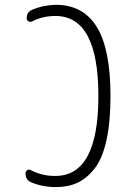

<svg xmlns="http://www.w3.org/2000/svg" viewBox="-20 -760 540 790"><path d="M108.4 -9.8Q85 -19.5 85 -46.9Q85 -54.7 91.8 -59.6Q98.6 -64.5 107.4 -59.6Q155.3 -35.2 208 -36.1Q384.8 -36.1 384.8 -365.2Q384.8 -694.3 208 -694.3Q155.3 -694.3 112.3 -671.9Q104.5 -668 97.2 -672.4Q89.8 -676.8 89.8 -684.6Q89.8 -710.9 112.3 -719.7Q158.2 -739.3 210 -740.2Q322.3 -740.2 378.4 -648.9Q434.6 -557.6 434.6 -365.2Q434.6 -257.8 418 -182.6Q401.4 -107.4 369.1 -66.4Q336.9 -25.4 298.3 -7.8Q259.8 9.8 210 9.8Q155.3 9.8 108.4 -9.8Z"/></svg>

Font: Rounded-X Mgen+ 1m light
Style: Regular
Weight: 200
Designer: [Source Han Sans]
Ryoko NISHIZUKA  (kana & ideographs); Paul D. Hunt (Latin, Greek & Cyrillic); Wenlong ZHANG  (bopomofo
Version: Version 1.059.20150602